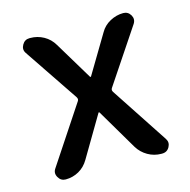

<svg xmlns="http://www.w3.org/2000/svg" viewBox="-83 -602 678 684"><g transform="rotate(-15 256.0 -260.0)"><path d="M78.1 0Q60.5 0 51.3 -16.1Q42 -32.2 51.8 -46.9L191.4 -257.8Q196.3 -264.6 191.4 -272.5L56.6 -472.7Q46.9 -487.3 56.2 -503.4Q65.4 -519.5 83 -519.5H85.9Q112.3 -519.5 135.3 -506.8Q158.2 -494.1 171.9 -470.7L255.9 -331.1Q255.9 -330.1 257.8 -330.1Q259.8 -330.1 259.8 -331.1L343.8 -471.7Q356.4 -494.1 379.9 -506.8Q403.3 -519.5 428.7 -519.5Q446.3 -519.5 455.6 -503.9Q464.8 -488.3 455.1 -472.7L321.3 -272.5Q316.4 -265.6 321.3 -257.8L460 -46.9Q469.7 -32.2 460.9 -16.1Q452.1 0 433.6 0H430.7Q404.3 0 381.3 -13.2Q358.4 -26.4 344.7 -48.8L255.9 -199.2Q255.9 -200.2 253.9 -200.2Q252 -200.2 252 -199.2L163.1 -48.8Q149.4 -25.4 127 -12.7Q104.5 0 78.1 0Z"/></g></svg>

Font: Rounded Mgen+ 2p medium
Style: Regular
Weight: 500
Designer: [Source Han Sans]
Ryoko NISHIZUKA  (kana & ideographs); Paul D. Hunt (Latin, Greek & Cyrillic); Wenlong ZHANG  (bopomofo
Version: Version 1.059.20150602